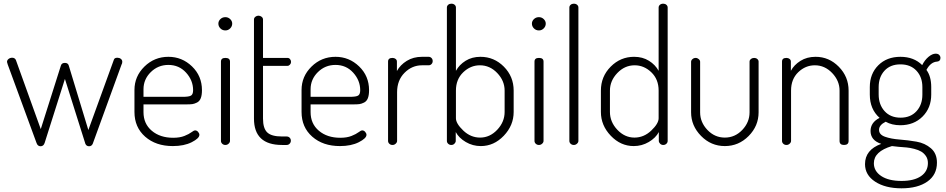

<svg xmlns="http://www.w3.org/2000/svg" viewBox="-20 -786 5130 1041"><path d="M18 -450Q18 -460 26.5 -466.5Q35 -473 46 -473Q60 -473 66 -461L201 -86L310 -430Q314 -445 332 -445Q349 -445 353 -430L459 -81L597 -461Q600 -473 616 -473Q627 -473 635 -467Q643 -461 643 -451Q643 -442 639 -436L483 -7Q477 7 463 7Q449 7 443 -6L332 -358L222 -11Q216 7 200 7Q184 7 178 -11L22 -436Q18 -448 18 -450Z M709 -179V-298Q709 -372 763 -425Q817 -478 893 -478Q967 -478 1021 -426Q1075 -374 1075 -297Q1075 -270 1068.5 -253.5Q1062 -237 1048 -230Q1034 -223 1022.5 -221.5Q1011 -220 990 -220H758V-178Q758 -115 803 -77Q848 -39 919 -39Q955 -39 980 -49Q1005 -59 1018 -69Q1031 -79 1038 -79Q1047 -79 1054 -71Q1061 -63 1061 -55Q1061 -36 1019.5 -15Q978 6 917 6Q825 6 767 -45Q709 -96 709 -179ZM758 -261H971Q1005 -261 1016 -268Q1027 -275 1027 -297Q1027 -350 989 -392Q951 -434 893 -434Q837 -434 797.5 -395Q758 -356 758 -302Z M1164 -658Q1164 -672 1175 -682.5Q1186 -693 1202 -693Q1217 -693 1228 -682.5Q1239 -672 1239 -658Q1239 -643 1228 -632Q1217 -621 1202 -621Q1186 -621 1175 -632Q1164 -643 1164 -658ZM1178 -22V-452Q1178 -472 1202 -472Q1227 -472 1227 -452V-22Q1227 -14 1219.5 -7Q1212 0 1202 0Q1192 0 1185 -6.5Q1178 -13 1178 -22Z M1357 -143V-680Q1357 -689 1364.5 -695Q1372 -701 1381 -701Q1391 -701 1398.5 -695Q1406 -689 1406 -680V-472H1539Q1547 -472 1552.5 -465.5Q1558 -459 1558 -450Q1558 -442 1552 -435.5Q1546 -429 1539 -429H1406V-143Q1406 -90 1429 -68Q1452 -46 1509 -46H1534Q1544 -46 1550.5 -39.5Q1557 -33 1557 -23Q1557 -14 1550.5 -7Q1544 0 1534 0H1509Q1357 0 1357 -143Z M1615 -179V-298Q1615 -372 1669 -425Q1723 -478 1799 -478Q1873 -478 1927 -426Q1981 -374 1981 -297Q1981 -270 1974.5 -253.5Q1968 -237 1954 -230Q1940 -223 1928.5 -221.5Q1917 -220 1896 -220H1664V-178Q1664 -115 1709 -77Q1754 -39 1825 -39Q1861 -39 1886 -49Q1911 -59 1924 -69Q1937 -79 1944 -79Q1953 -79 1960 -71Q1967 -63 1967 -55Q1967 -36 1925.5 -15Q1884 6 1823 6Q1731 6 1673 -45Q1615 -96 1615 -179ZM1664 -261H1877Q1911 -261 1922 -268Q1933 -275 1933 -297Q1933 -350 1895 -392Q1857 -434 1799 -434Q1743 -434 1703.5 -395Q1664 -356 1664 -302Z M2084 -22V-452Q2084 -472 2108 -472Q2118 -472 2125 -466.5Q2132 -461 2132 -452V-401Q2150 -434 2185.5 -456Q2221 -478 2268 -478H2304Q2313 -478 2319.5 -471.5Q2326 -465 2326 -455Q2326 -445 2319.5 -438.5Q2313 -432 2304 -432H2268Q2214 -432 2173.5 -391.5Q2133 -351 2133 -286V-22Q2133 -14 2125.5 -7Q2118 0 2108 0Q2098 0 2091 -6.5Q2084 -13 2084 -22Z M2403 -22V-745Q2403 -754 2410 -760Q2417 -766 2427 -766Q2438 -766 2445 -760Q2452 -754 2452 -745V-402Q2470 -435 2504.5 -456.5Q2539 -478 2585 -478Q2659 -478 2712 -424.5Q2765 -371 2765 -295V-179Q2765 -106 2711.5 -50Q2658 6 2587 6Q2543 6 2505.5 -16Q2468 -38 2451 -70V-22Q2451 -14 2444 -7Q2437 0 2427 0Q2417 0 2410 -6.5Q2403 -13 2403 -22ZM2452 -145Q2452 -116 2492 -78Q2532 -40 2583 -40Q2636 -40 2676 -82.5Q2716 -125 2716 -179V-295Q2716 -348 2676 -390Q2636 -432 2582 -432Q2531 -432 2491.5 -394Q2452 -356 2452 -295Z M2864 -658Q2864 -672 2875 -682.5Q2886 -693 2902 -693Q2917 -693 2928 -682.5Q2939 -672 2939 -658Q2939 -643 2928 -632Q2917 -621 2902 -621Q2886 -621 2875 -632Q2864 -643 2864 -658ZM2878 -22V-452Q2878 -472 2902 -472Q2927 -472 2927 -452V-22Q2927 -14 2919.5 -7Q2912 0 2902 0Q2892 0 2885 -6.5Q2878 -13 2878 -22Z M3067 -22V-745Q3067 -754 3074 -760Q3081 -766 3091 -766Q3102 -766 3109 -760Q3116 -754 3116 -745V-22Q3116 -14 3108.5 -7Q3101 0 3091 0Q3081 0 3074 -6.5Q3067 -13 3067 -22Z M3238 -179V-295Q3238 -371 3291 -424.5Q3344 -478 3418 -478Q3464 -478 3498.5 -456.5Q3533 -435 3551 -402V-745Q3551 -754 3558 -760Q3565 -766 3576 -766Q3586 -766 3593 -760Q3600 -754 3600 -745V-22Q3600 -13 3593 -6.5Q3586 0 3576 0Q3566 0 3559 -7Q3552 -14 3552 -22V-70Q3535 -38 3497.5 -16Q3460 6 3416 6Q3345 6 3291.5 -50Q3238 -106 3238 -179ZM3287 -179Q3287 -125 3327 -82.5Q3367 -40 3420 -40Q3471 -40 3511 -78Q3551 -116 3551 -145V-295Q3551 -356 3511.5 -394Q3472 -432 3421 -432Q3367 -432 3327 -390Q3287 -348 3287 -295Z M3727 -177V-451Q3727 -459 3734.5 -465.5Q3742 -472 3752 -472Q3761 -472 3768.5 -465.5Q3776 -459 3776 -451V-177Q3776 -123 3815.5 -81.5Q3855 -40 3910 -40Q3965 -40 4004.5 -81.5Q4044 -123 4044 -177V-452Q4044 -460 4051.5 -466Q4059 -472 4069 -472Q4079 -472 4086 -466Q4093 -460 4093 -452V-177Q4093 -103 4039 -48.5Q3985 6 3910 6Q3835 6 3781 -49Q3727 -104 3727 -177Z M4220 -22V-452Q4220 -472 4244 -472Q4254 -472 4261 -466.5Q4268 -461 4268 -452V-402Q4285 -434 4320 -456Q4355 -478 4402 -478Q4475 -478 4528 -424Q4581 -370 4581 -295V-22Q4581 0 4556 0Q4532 0 4532 -22V-295Q4532 -348 4492 -390Q4452 -432 4398 -432Q4347 -432 4308 -394.5Q4269 -357 4269 -295V-22Q4269 -14 4261.5 -7Q4254 0 4244 0Q4234 0 4227 -6.5Q4220 -13 4220 -22Z M4670 104Q4670 26 4758 -6Q4700 -25 4700 -76Q4700 -122 4749 -147Q4696 -194 4696 -273V-314Q4696 -386 4742 -432Q4788 -478 4862 -478Q4935 -478 4980 -433Q4994 -461 5014.5 -478Q5035 -495 5053 -495Q5066 -495 5072.5 -488Q5079 -481 5079 -472Q5079 -454 5061 -452Q5026 -450 5003 -407Q5029 -372 5029 -314V-273Q5029 -201 4982 -154Q4935 -107 4861 -107Q4816 -107 4782 -126Q4746 -108 4746 -82Q4746 -56 4778.5 -44.5Q4811 -33 4857 -29.5Q4903 -26 4949 -18Q4995 -10 5027.5 18Q5060 46 5060 96Q5060 162 5008 198.5Q4956 235 4868 235Q4780 235 4725 199Q4670 163 4670 104ZM4718 99Q4718 142 4758 168.5Q4798 195 4868 195Q4936 195 4973.5 169Q5011 143 5011 98Q5011 76 5000.5 60.5Q4990 45 4975 36Q4960 27 4936.5 21Q4913 15 4895.5 13.5Q4878 12 4852 10L4816 6Q4718 35 4718 99ZM4744 -274Q4744 -219 4776 -183.5Q4808 -148 4863 -148Q4917 -148 4949 -183Q4981 -218 4981 -273V-314Q4981 -368 4949 -402.5Q4917 -437 4862 -437Q4807 -437 4775.5 -402.5Q4744 -368 4744 -314Z"/></svg>

Font: Terminal Dosis
Style: Light
Weight: 300
Designer: EdgarTolentino, PabloImpallari, IginoMarini
Foundry: EdgarTolentino, PabloImpallari, IginoMarini
Version: Version 1.006